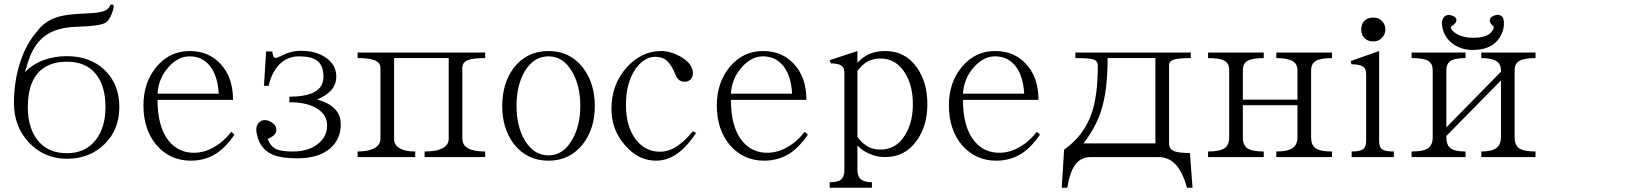

<svg xmlns="http://www.w3.org/2000/svg" viewBox="-20 -718 7445 879"><path d="M480.5 -686.5Q471.7 -668.9 440.4 -663.1Q420.9 -658.2 370.1 -656.2Q292 -653.3 252.9 -642.6Q186.5 -625 151.4 -576.2Q99.6 -518.6 71.3 -429.7Q43.9 -343.8 43.9 -246.1Q43.9 -137.7 113.3 -64.5Q183.6 8.8 286.1 8.8Q390.6 8.8 459 -58.6Q526.4 -125 526.4 -227.5Q526.4 -333 459 -397.5Q392.6 -460.9 286.1 -460.9Q231.4 -460.9 183.6 -444.3Q128.9 -424.8 93.8 -386.7L95.7 -393.6Q109.4 -441.4 119.1 -463.9Q135.7 -502.9 158.2 -528.3Q185.5 -559.6 226.6 -576.2Q272.5 -594.7 337.9 -595.7Q434.6 -598.6 461.9 -613.3Q487.3 -627.9 501 -686.5Q501 -696.3 493.2 -697.3Q486.3 -699.2 483.4 -691.4ZM286.1 -435.5Q373 -435.5 418 -379.9Q462.9 -326.2 462.9 -227.5Q462.9 -133.8 418 -77.1Q371.1 -16.6 286.1 -16.6Q198.2 -16.6 151.4 -77.1Q107.4 -133.8 107.4 -227.5Q107.4 -327.1 150.4 -379.9Q196.3 -435.5 286.1 -435.5Z M1039.1 -114.3Q1002 -67.4 957 -43Q914.1 -18.6 867.2 -18.6Q797.9 -18.6 753.9 -71.3Q701.2 -134.8 701.2 -260.7H1046.9Q1046.9 -363.3 990.2 -424.8Q935.5 -484.4 848.6 -484.4Q756.8 -484.4 696.3 -412.1Q636.7 -340.8 636.7 -235.4Q636.7 -123 698.2 -51.8Q759.8 17.6 853.5 17.6Q920.9 17.6 973.6 -17.6Q1015.6 -45.9 1053.7 -101.6ZM981.4 -289.1H701.2Q705.1 -358.4 751 -410.2Q794.9 -460 847.7 -460Q904.3 -460 939.5 -418Q976.6 -373 981.4 -289.1Z M1205.1 -82Q1247.1 -98.6 1245.1 -126Q1243.2 -150.4 1211.9 -164.1Q1183.6 -174.8 1166 -157.2Q1145.5 -137.7 1158.2 -94.7Q1173.8 -32.2 1231.4 -8.8Q1269.5 6.8 1340.8 6.8Q1440.4 6.8 1493.2 -40Q1540 -82 1540 -147.5Q1540 -193.4 1510.7 -221.7Q1485.4 -247.1 1431.6 -262.7Q1470.7 -278.3 1493.2 -301.8Q1519.5 -329.1 1519.5 -367.2Q1519.5 -421.9 1471.7 -454.1Q1426.8 -485.4 1357.4 -485.4Q1329.1 -485.4 1303.7 -477.5Q1288.1 -472.7 1266.6 -461.9Q1245.1 -451.2 1238.3 -453.1Q1229.5 -456.1 1226.6 -482.4H1198.2L1188.5 -325.2H1210Q1223.6 -385.7 1257.8 -421.9Q1294.9 -460 1348.6 -460Q1405.3 -460 1431.6 -440.4Q1460.9 -418 1460.9 -367.2Q1460.9 -326.2 1430.7 -303.7Q1391.6 -275.4 1304.7 -275.4V-250Q1389.6 -250 1436.5 -217.8Q1477.5 -189.5 1477.5 -144.5Q1477.5 -90.8 1434.6 -58.6Q1391.6 -24.4 1320.3 -24.4Q1267.6 -24.4 1245.1 -35.2Q1218.8 -46.9 1205.1 -82Z M1617.2 -24.4V1H1880.9V-24.4Q1833 -24.4 1808.6 -40Q1784.2 -54.7 1784.2 -83V-452.1H2034.2V-83Q2034.2 -54.7 2006.8 -40Q1979.5 -24.4 1923.8 -24.4V1H2201.2V-24.4Q2147.5 -24.4 2121.1 -40Q2096.7 -54.7 2096.7 -83V-407.2Q2096.7 -432.6 2121.1 -442.4Q2145.5 -452.1 2201.2 -452.1V-477.5H1617.2V-452.1Q1668.9 -452.1 1694.3 -442.4Q1721.7 -431.6 1721.7 -407.2V-83Q1721.7 -54.7 1694.3 -40Q1667 -24.4 1617.2 -24.4Z M2491.2 -484.4Q2391.6 -484.4 2332 -407.2Q2279.3 -336.9 2279.3 -232.4Q2279.3 -129.9 2332 -59.6Q2391.6 17.6 2491.2 17.6Q2589.8 17.6 2649.4 -59.6Q2703.1 -129.9 2703.1 -232.4Q2703.1 -336.9 2649.4 -407.2Q2589.8 -484.4 2491.2 -484.4ZM2491.2 -460Q2558.6 -460 2598.6 -390.6Q2636.7 -327.1 2636.7 -233.4Q2636.7 -140.6 2598.6 -77.1Q2558.6 -6.8 2491.2 -6.8Q2422.9 -6.8 2381.8 -77.1Q2344.7 -140.6 2344.7 -233.4Q2344.7 -327.1 2381.8 -390.6Q2422.9 -460 2491.2 -460Z M3167 -109.4 3152.3 -117.2Q3109.4 -65.4 3070.3 -43Q3037.1 -23.4 3002 -23.4Q2930.7 -23.4 2887.7 -84Q2845.7 -142.6 2845.7 -238.3Q2845.7 -337.9 2888.7 -401.4Q2928.7 -458 2980.5 -458Q3009.8 -458 3030.3 -442.4Q3045.9 -429.7 3062.5 -398.4L3069.3 -382.8Q3077.1 -363.3 3084 -356.4Q3094.7 -343.8 3114.3 -343.8Q3138.7 -343.8 3148.4 -365.2Q3158.2 -385.7 3144.5 -413.1Q3130.9 -440.4 3089.8 -461.9Q3047.9 -484.4 3006.8 -484.4Q2918.9 -484.4 2851.6 -412.1Q2779.3 -334 2779.3 -218.8Q2779.3 -123 2841.8 -52.7Q2902.3 17.6 2983.4 17.6Q3040 17.6 3089.8 -21.5Q3127.9 -50.8 3167 -109.4Z M3664.1 -114.3Q3627 -67.4 3582 -43Q3539.1 -18.6 3492.2 -18.6Q3422.9 -18.6 3378.9 -71.3Q3326.2 -134.8 3326.2 -260.7H3671.9Q3671.9 -363.3 3615.2 -424.8Q3560.5 -484.4 3473.6 -484.4Q3381.8 -484.4 3321.3 -412.1Q3261.7 -340.8 3261.7 -235.4Q3261.7 -123 3323.2 -51.8Q3384.8 17.6 3478.5 17.6Q3545.9 17.6 3598.6 -17.6Q3640.6 -45.9 3678.7 -101.6ZM3606.4 -289.1H3326.2Q3330.1 -358.4 3376 -410.2Q3419.9 -460 3472.7 -460Q3529.3 -460 3564.5 -418Q3601.6 -373 3606.4 -289.1Z M3905.3 -91.8V-393.6Q3926.8 -422.9 3954.1 -437.5Q3979.5 -450.2 4010.7 -450.2Q4081.1 -450.2 4122.1 -385.7Q4159.2 -328.1 4159.2 -241.2Q4159.2 -155.3 4122.1 -97.7Q4082 -33.2 4010.7 -33.2Q3971.7 -33.2 3944.3 -52.7Q3923.8 -65.4 3905.3 -91.8ZM3778.3 141.6H3971.7V116.2Q3938.5 116.2 3921.9 103.5Q3905.3 89.8 3905.3 59.6V-51.8Q3927.7 -28.3 3957 -15.6Q3991.2 1 4032.2 1Q4124 1 4176.8 -74.2Q4225.6 -141.6 4225.6 -241.2Q4225.6 -341.8 4176.8 -410.2Q4124 -484.4 4032.2 -484.4Q3990.2 -484.4 3957 -469.7Q3928.7 -456.1 3905.3 -430.7V-484.4L3778.3 -442.4L3783.2 -427.7Q3817.4 -427.7 3832 -418Q3845.7 -408.2 3845.7 -383.8V59.6Q3845.7 90.8 3831.1 103.5Q3816.4 116.2 3778.3 116.2Z M4726.6 -114.3Q4689.5 -67.4 4644.5 -43Q4601.6 -18.6 4554.7 -18.6Q4485.4 -18.6 4441.4 -71.3Q4388.7 -134.8 4388.7 -260.7H4734.4Q4734.4 -363.3 4677.7 -424.8Q4623 -484.4 4536.1 -484.4Q4444.3 -484.4 4383.8 -412.1Q4324.2 -340.8 4324.2 -235.4Q4324.2 -123 4385.7 -51.8Q4447.3 17.6 4541 17.6Q4608.4 17.6 4661.1 -17.6Q4703.1 -45.9 4741.2 -101.6ZM4668.9 -289.1H4388.7Q4392.6 -358.4 4438.5 -410.2Q4482.4 -460 4535.2 -460Q4591.8 -460 4627 -418Q4664.1 -373 4668.9 -289.1Z M4851.6 -33.2 4840.8 141.6H4866.2Q4877 75.2 4898.4 42Q4924.8 1 4973.6 1H5282.2Q5330.1 1 5362.3 35.2Q5394.5 69.3 5414.1 141.6H5439.5L5427.7 -17.6Q5375 -17.6 5354.5 -26.4Q5332 -36.1 5332 -61.5V-419.9Q5332 -439.5 5358.4 -446.3Q5379.9 -452.1 5431.6 -452.1V-477.5H4903.3V-452.1Q4961.9 -452.1 4980.5 -447.3Q5005.9 -441.4 5005.9 -418.9Q5005.9 -285.2 4979.5 -204.1Q4943.4 -96.7 4851.6 -33.2ZM5050.8 -452.1H5269.5V-61.5H4940.4Q4998 -137.7 5020.5 -209Q5050.8 -300.8 5050.8 -452.1Z M5510.7 1H5765.6V-24.4Q5710.9 -24.4 5689.5 -40Q5669.9 -54.7 5669.9 -89.8V-236.3H5919.9V-89.8Q5919.9 -54.7 5897.5 -40Q5875 -24.4 5823.2 -24.4V1H6078.1V-24.4Q6023.4 -24.4 6002 -40Q5982.4 -54.7 5982.4 -89.8V-395.5Q5982.4 -425.8 6002.9 -438.5Q6024.4 -452.1 6078.1 -452.1V-477.5H5823.2V-452.1Q5874 -452.1 5897.5 -438.5Q5919.9 -425.8 5919.9 -395.5V-261.7H5669.9V-395.5Q5669.9 -425.8 5689.5 -438.5Q5711.9 -452.1 5765.6 -452.1V-477.5H5510.7V-452.1Q5567.4 -452.1 5587.9 -438.5Q5607.4 -426.8 5607.4 -395.5V-89.8Q5607.4 -54.7 5586.9 -40Q5565.4 -24.4 5510.7 -24.4Z M6168 1H6361.3V-24.4Q6321.3 -24.4 6307.6 -34.2Q6293.9 -43.9 6293.9 -73.2V-484.4L6164.1 -438.5L6167 -423.8Q6206.1 -423.8 6221.7 -412.1Q6234.4 -401.4 6234.4 -378.9V-73.2Q6234.4 -43.9 6218.8 -34.2Q6204.1 -24.4 6168 -24.4ZM6266.6 -637.7Q6240.2 -637.7 6224.6 -621.1Q6211.9 -605.5 6211.9 -583Q6211.9 -560.5 6224.6 -545.9Q6240.2 -528.3 6266.6 -528.3Q6293 -528.3 6307.6 -545.9Q6322.3 -560.5 6322.3 -583Q6322.3 -605.5 6307.6 -621.1Q6292 -637.7 6266.6 -637.7Z M6442.4 1H6689.5V-24.4Q6639.6 -24.4 6620.1 -40Q6601.6 -54.7 6601.6 -89.8V-95.7L6851.6 -349.6V-89.8Q6851.6 -55.7 6830.1 -40Q6808.6 -24.4 6761.7 -24.4V1H7009.8V-24.4Q6955.1 -24.4 6933.6 -40Q6914.1 -54.7 6914.1 -89.8V-395.5Q6914.1 -425.8 6934.6 -438.5Q6956.1 -452.1 7009.8 -452.1V-477.5H6761.7V-452.1Q6807.6 -452.1 6830.1 -438.5Q6851.6 -425.8 6851.6 -395.5V-389.6L6601.6 -134.8V-395.5Q6601.6 -425.8 6620.1 -438.5Q6640.6 -452.1 6689.5 -452.1V-477.5H6442.4V-452.1Q6499 -452.1 6519.5 -438.5Q6539.1 -426.8 6539.1 -395.5V-89.8Q6539.1 -54.7 6518.6 -40Q6497.1 -24.4 6442.4 -24.4ZM6819.3 -595.7Q6816.4 -577.1 6799.8 -563.5Q6774.4 -544.9 6724.6 -544.9Q6679.7 -544.9 6649.4 -562.5Q6623 -577.1 6622.1 -595.7Q6647.5 -610.4 6647.5 -626Q6648.4 -639.6 6629.9 -645.5Q6614.3 -653.3 6599.6 -646.5Q6583 -638.7 6581.1 -614.3Q6583 -556.6 6626 -521.5Q6666 -489.3 6722.7 -489.3Q6806.6 -489.3 6842.8 -542Q6869.1 -580.1 6864.3 -624Q6862.3 -643.6 6846.7 -648.4Q6833 -653.3 6818.4 -645.5Q6801.8 -639.6 6800.8 -626Q6798.8 -611.3 6819.3 -595.7Z"/></svg>

Font: Batang
Style: Regular
Weight: 400
Version: Version 2.21